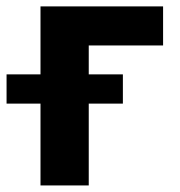

<svg xmlns="http://www.w3.org/2000/svg" viewBox="-63 -565 549 585"><path d="M433.9 -545.5H60.4V-338.4H-43V-249.3H60.4V0H207.4V-249.3H311.4V-338.4H207.4V-426.5H433.9Z"/></svg>

Font: Magic Ui Pro
Style: Bold
Weight: 700
Designer: Stefan Endress, Andreas Faust
Version: Version 1.000;FEAKit 1.0